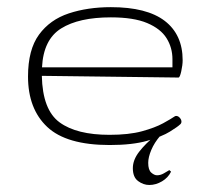

<svg xmlns="http://www.w3.org/2000/svg" viewBox="-20 -404 592 542"><path d="M289.6 5.4Q167.5 5.4 113.3 -45.7Q59.1 -96.7 59.1 -188Q59.1 -263.7 90.1 -306.2Q121.1 -348.6 174.3 -366.2Q227.5 -383.8 293 -383.8Q394.5 -383.8 445.1 -345Q495.6 -306.2 495.6 -233.9Q495.6 -220.7 491.7 -202.9Q487.8 -185.1 483.9 -185.1L98.1 -189.9Q100.1 -93.8 148.2 -58.6Q196.3 -23.4 289.1 -23.4Q343.8 -23.4 380.6 -33.4Q417.5 -43.5 440.2 -55.9Q462.9 -68.4 473.6 -75.7Q475.1 -76.7 477.5 -76.7Q482.9 -76.7 487.5 -71.5Q492.2 -66.4 492.2 -60.5Q492.2 -55.2 487.3 -51.8Q481.9 -46.4 459.7 -32.5Q437.5 -18.6 395.8 -6.6Q354 5.4 289.6 5.4ZM98.6 -213.9H466.8V-236.8Q466.8 -269.5 450.2 -296.1Q433.6 -322.8 395.5 -338.9Q357.4 -355 293 -355Q202.6 -355 152.6 -323.7Q102.5 -292.5 98.6 -213.9ZM401.4 118.2Q384.8 118.2 369.9 107.2Q355 96.2 355 70.8Q355 47.4 372.8 24.4Q390.6 1.5 418 -21H432.6Q415.5 -1 407 19.5Q398.4 40 398.4 55.7Q398.4 75.7 407 83.3Q415.5 90.8 423.3 90.8Q433.1 90.8 442.4 85.4Q451.7 80.1 458 76.2L462.9 80.6Q454.6 97.7 437.3 107.9Q419.9 118.2 401.4 118.2Z"/></svg>

Font: Gruppo
Style: Regular
Weight: 400
Designer: Vernon Adams
Foundry: Vernon Adams
Version: Version 1.001; ttfautohint (v1.8.4.7-5d5b);gftools[0.9.28]